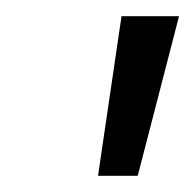

<svg xmlns="http://www.w3.org/2000/svg" viewBox="-20 -775 241 237"><path d="M101 -558 130 -755H201L150 -558Z"/></svg>

Font: DM Sans 18pt Light
Style: Italic
Weight: 300
Italic angle: -10°
Designer: Colophon Foundry, Jonny Pinhorn
Foundry: Colophon Foundry
Version: Version 4.004;gftools[0.9.30]